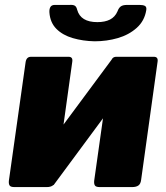

<svg xmlns="http://www.w3.org/2000/svg" viewBox="-20 -761 677 781"><path d="M274 -510 207 -29Q203 0 170 0H39Q24 0 19.5 -6Q15 -12 16 -25L84 -507Q87 -530 106 -530H259Q277 -530 274 -510ZM621 -510 554 -29Q552 -13 543 -6.5Q534 0 517 0H386Q371 0 366.5 -6Q362 -12 363 -25L431 -507Q434 -530 453 -530H606Q624 -530 621 -510ZM436 -521 530 -457 198 -8 104 -73ZM365 -593Q317 -594 276 -606Q235 -618 209.5 -643.5Q184 -669 181 -710Q180 -724 185 -732.5Q190 -741 203 -741H263Q277 -742 284 -738Q291 -734 294 -721Q301 -696 321.5 -683.5Q342 -671 376 -671Q407 -671 427.5 -681.5Q448 -692 458 -715Q463 -729 471.5 -735Q480 -741 497 -741H548Q562 -741 569.5 -737Q577 -733 575 -720Q568 -676 536 -647.5Q504 -619 459 -606Q414 -593 365 -593Z"/></svg>

Font: Libre Franklin Black
Style: Italic
Weight: 900
Italic angle: -8°
Designer: Pablo Impallari, Rodrigo Fuenzalida, Nhung Nguyen
Foundry: Impallari Type
Version: Version 3.000